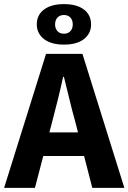

<svg xmlns="http://www.w3.org/2000/svg" viewBox="-26 -914 625 934"><path d="M-6 0 198 -652H375L579 0H423L338 -330Q324 -379 311 -434Q298 -489 285 -540H281Q270 -489 256.5 -434Q243 -379 230 -330L144 0ZM128 -155V-270H442V-155ZM285 -697Q223 -697 188 -724Q153 -751 153 -796Q153 -841 188 -867.5Q223 -894 285 -894Q348 -894 382.5 -867.5Q417 -841 417 -795Q417 -751 382.5 -724Q348 -697 285 -697ZM285 -750Q305 -750 316.5 -762.5Q328 -775 328 -795Q328 -816 316.5 -828.5Q305 -841 285 -841Q265 -841 253.5 -828.5Q242 -816 242 -795Q242 -775 253.5 -762.5Q265 -750 285 -750Z"/></svg>

Font: Mada
Style: Bold
Weight: 700
Designer: Khaled Hosny
Version: Version 1.5